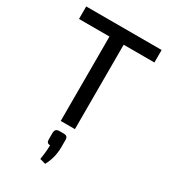

<svg xmlns="http://www.w3.org/2000/svg" viewBox="-230 -799 1044 1184"><g transform="rotate(30 292.0 -206.5)"><path d="M561 -601H342V0H241V-601H24V-690H561ZM268 58H293Q311 58 318 64.5Q325 71 325 88V142Q324 215 290 277L249 266Q259 208 259 163Q234 163 234 137V88Q235 71 243 64.5Q251 58 268 58Z"/></g></svg>

Font: Exo 2.0 Medium
Style: Regular
Weight: 500
Designer: Natanael Gama
Version: Version 1.001;PS 001.001;hotconv 1.0.70;makeotf.lib2.5.58329